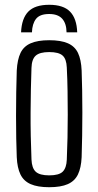

<svg xmlns="http://www.w3.org/2000/svg" viewBox="-20 -775 411 802"><path d="M185.5 -755Q245 -755 272.8 -726.2Q300.5 -697.5 302.5 -640H258Q257.5 -677 239.8 -696.8Q222 -716.5 185.5 -716.5Q146 -716.5 130.2 -695.8Q114.5 -675 113.5 -640H68Q70.5 -698 98.2 -726.5Q126 -755 185.5 -755ZM185.5 7Q137.5 7 108.2 -5.8Q79 -18.5 65.5 -46.2Q52 -74 50 -118.5Q48.5 -152 47.8 -196.8Q47 -241.5 47 -291Q47 -340.5 47.8 -389.5Q48.5 -438.5 50 -480.5Q52.5 -526.5 65.8 -554Q79 -581.5 108.2 -594.2Q137.5 -607 185.5 -607Q234.5 -607 263.5 -594.2Q292.5 -581.5 305.8 -553.8Q319 -526 321 -480.5Q322.5 -443 323.2 -398Q324 -353 324 -304.8Q324 -256.5 323.2 -209.2Q322.5 -162 321 -118.5Q319 -74 305.5 -46.2Q292 -18.5 263 -5.8Q234 7 185.5 7ZM185.5 -42.5Q226.5 -42.5 242 -58Q257.5 -73.5 259 -107.5Q261 -153 262 -200.5Q263 -248 263 -296.8Q263 -345.5 262.2 -394.8Q261.5 -444 259 -493Q257.5 -529 241.2 -543.2Q225 -557.5 185.5 -557.5Q146 -557.5 129.2 -542.5Q112.5 -527.5 111.5 -491Q110 -448.5 109 -401.8Q108 -355 107.8 -305.8Q107.5 -256.5 108.5 -206.8Q109.5 -157 111.5 -109Q113 -72.5 129.5 -57.5Q146 -42.5 185.5 -42.5Z"/></svg>

Font: Big Shoulders Text Thin Light
Style: Regular
Weight: 300
Version: Version 2.002